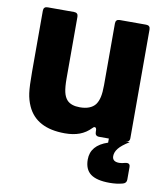

<svg xmlns="http://www.w3.org/2000/svg" viewBox="-86 -638 795 918"><g transform="rotate(10 312.0 -179.5)"><path d="M574 100Q589 100 589 117V178Q589 195 572 200Q543 208 508 208Q445 208 415.5 186Q386 164 386 116Q386 47 468 20V0H421Q401 0 401 -20V-25Q401 -42 392 -42Q387 -42 381 -35Q358 -11 327.5 0.5Q297 12 256 12Q117 12 73 -86Q60 -115 55.5 -147.5Q51 -180 51 -250V-547Q51 -567 71 -567H199Q219 -567 219 -547V-248Q219 -206 224.5 -182Q230 -158 243 -144Q263 -123 305 -123Q357 -123 380 -152Q391 -167 396 -189.5Q401 -212 401 -248V-547Q401 -567 421 -567H549Q569 -567 569 -547V-20Q569 0 549 0H569Q532 23 517.5 41.5Q503 60 503 79Q503 106 537 106Q549 106 566 101Q569 100 574 100Z"/></g></svg>

Font: Open Sauce Two Black
Style: Regular
Weight: 900
Designer: Alfredo Marco Pradil
Foundry: Creative Sauce Fz LLC
Version: Version 1.477